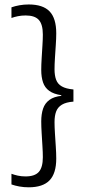

<svg xmlns="http://www.w3.org/2000/svg" viewBox="-20 -696 376 838"><path d="M30 -664Q45.5 -669.5 64.8 -673Q84 -676.5 105.5 -676.5Q167.5 -676.5 196.5 -646.2Q225.5 -616 225.5 -550.5Q225.5 -528.5 223.5 -499.5Q221.5 -470.5 219.8 -442.5Q218 -414.5 218 -393.5Q218 -366.5 225 -347.8Q232 -329 250 -318.8Q268 -308.5 300.5 -305.5V-252.5Q268 -250 250 -239Q232 -228 225 -209.2Q218 -190.5 218 -163Q218 -142.5 219.8 -114Q221.5 -85.5 223.5 -56.5Q225.5 -27.5 225.5 -4Q225.5 61 196.2 91.2Q167 121.5 105.5 121.5Q84 121.5 64.8 118Q45.5 114.5 30 109V62.5Q42 67 57.5 70.5Q73 74 91.5 74Q132 74 149.5 54.2Q167 34.5 167 -10Q167 -30.5 165.2 -58.2Q163.5 -86 161.8 -114.8Q160 -143.5 160 -166Q160 -198 168 -221.8Q176 -245.5 195.8 -260Q215.5 -274.5 250 -278L247.5 -273V-280.5Q214 -285.5 194.8 -299.5Q175.5 -313.5 167.8 -336.5Q160 -359.5 160 -390.5Q160 -413 161.8 -441.5Q163.5 -470 165.2 -497.5Q167 -525 167 -545Q167 -589.5 149.5 -609Q132 -628.5 92 -628.5Q73.5 -628.5 57.8 -625.2Q42 -622 30 -617.5Z"/></svg>

Font: Anek Odia Medium Light
Style: Regular
Weight: 300
Version: Version 1.003